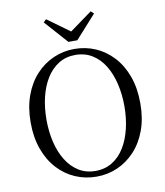

<svg xmlns="http://www.w3.org/2000/svg" viewBox="-101 -1028 969 1127"><g transform="rotate(-10 383.5 -465.0)"><path d="M250.7 -945.4 410.8 -829.1H356.2L516.8 -945.7L533.9 -929.6L410 -791.9H356.8L233.9 -929.6ZM383 16.1Q316.9 16.1 257.7 -9.3Q198.4 -34.7 153.2 -83.8Q107.9 -132.9 82.2 -203.3Q56.4 -273.6 56.4 -363.7Q56.4 -452.8 82.2 -523.6Q107.9 -594.3 153.2 -643.4Q198.4 -692.5 257.7 -718.7Q316.9 -744.9 383 -744.9Q450 -744.9 508.8 -719.5Q567.6 -694.1 613.1 -645Q658.7 -595.9 684.4 -525.1Q710.1 -454.4 710.1 -363.7Q710.1 -274.6 684.4 -204.2Q658.7 -133.7 613.1 -84.6Q567.6 -35.5 508.8 -9.7Q450 16.1 383 16.1ZM383 -18Q440.1 -18 483.7 -45.3Q527.4 -72.6 556.4 -120.2Q585.4 -167.8 600.2 -230.4Q615.1 -293.1 615.1 -363.7Q615.1 -434.4 600.2 -496.9Q585.4 -559.5 556.4 -607.1Q527.4 -654.7 483.7 -682Q440.1 -709.3 383 -709.3Q325.9 -709.3 282.6 -682Q239.2 -654.7 209.8 -607.1Q180.4 -559.5 165.5 -496.9Q150.7 -434.4 150.7 -363.7Q150.7 -293.1 165.5 -230.4Q180.4 -167.8 209.8 -120.2Q239.2 -72.6 282.6 -45.3Q325.9 -18 383 -18Z"/></g></svg>

Font: Source Han Serif JP VF
Style: Regular
Weight: 250
Designer: Ryoko NISHIZUKA 西塚涼子 (kana & ideographs); Frank Grießhammer (Latin, Greek & Cyrillic); Wenlong ZHANG 张文龙 (bopomofo); San
Foundry: Adobe
Version: Version 2.001;hotconv 1.1.0;makeotfexe 2.6.0